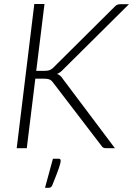

<svg xmlns="http://www.w3.org/2000/svg" viewBox="-20 -728 654 943"><path d="M62 0ZM158 -380H196.5Q205 -380 211.5 -380.8Q218 -381.5 223.8 -383.8Q229.5 -386 234.5 -389.5Q239.5 -393 245 -399L541 -693Q549 -702 556.2 -704.8Q563.5 -707.5 573 -707.5H613.5L292.5 -389Q283.5 -379.5 276 -373.8Q268.5 -368 260 -365Q277.5 -359 289 -340L544.5 0H504.5Q491.5 0 486.5 -3.2Q481.5 -6.5 477.5 -13L242.5 -320Q238.5 -325.5 234.8 -329.5Q231 -333.5 225.8 -336.2Q220.5 -339 213.5 -340.2Q206.5 -341.5 195.5 -341.5H153.5L111.5 0H62L148.5 -708.5H198.5ZM268 51.5Q274 51.5 276 54.5Q278 57.5 278 61.5Q278 67 275.8 75.8Q273.5 84.5 268.8 98.8Q264 113 256 133.5Q248 154 236.5 182.5Q233 189.5 228.8 192Q224.5 194.5 217 194.5H201L240 51.5Z"/></svg>

Font: Lato Light
Style: Italic
Weight: 300
Italic angle: -7°
Designer: Lukasz Dziedzic
Foundry: tyPoland Lukasz Dziedzic
Version: Version 2.007; 2014-02-27